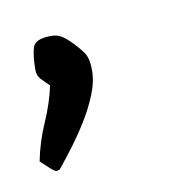

<svg xmlns="http://www.w3.org/2000/svg" viewBox="-86 -94 237 239"><g transform="rotate(-10 32.0 25.5)"><path d="M34.2 -6.8Q34.2 7.8 27.8 23.4Q21.5 39.1 12.2 54.2Q2.9 69.3 -7.3 83Q-17.6 96.7 -26.4 107.4Q-26.4 108.4 -28.3 108.4Q-29.3 108.4 -30.3 109.4Q-33.2 109.4 -40.5 102.5Q-47.9 95.7 -49.8 93.8Q-44.9 69.3 -35.2 47.4Q-25.4 25.4 -20.5 2.9Q-25.4 -2 -30.3 -6.8Q-35.2 -11.7 -35.2 -19.5Q-35.2 -36.1 -32.2 -46.9Q-29.3 -57.6 -8.8 -57.6Q-1 -57.6 4.4 -54.2Q9.8 -50.8 14.6 -45.9Q24.4 -36.1 29.3 -28.8Q34.2 -21.5 34.2 -6.8Z"/></g></svg>

Font: Calligraffiti
Style: Regular
Weight: 400
Designer: Dathan Boardman
Foundry: Open Window
Version: Version 1.000